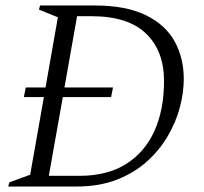

<svg xmlns="http://www.w3.org/2000/svg" viewBox="-20 -680 743 700"><path d="M10 0 14 -15 90 -43 140 -326H67L74 -361H146L191 -617L122 -645L126 -660H325Q440 -660 512 -624.5Q584 -589 617 -528.5Q650 -468 650 -392Q650 -343 636 -289.5Q622 -236 592 -184.5Q562 -133 516 -91.5Q470 -50 406 -25Q342 0 260 0ZM385 -326H209L158 -39H270Q371 -39 439.5 -82Q508 -125 543 -202.5Q578 -280 578 -385Q578 -494 512.5 -557.5Q447 -621 312 -621H261L215 -361H392Z"/></svg>

Font: Spectral Light
Style: Italic
Weight: 300
Italic angle: -10°
Designer: Jean-Baptiste Levee
Foundry: Production Type
Version: Version 2.001